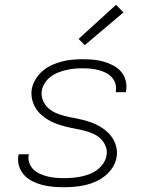

<svg xmlns="http://www.w3.org/2000/svg" viewBox="-20 -776 640 804"><path d="M248 8Q225 8 202 6Q179 4 157.5 -1.5Q136 -7 116 -17Q96 -27 81.5 -42.5Q67 -58 60 -79.5Q53 -101 57 -125Q58 -126 58 -127.5Q58 -129 58 -130H101Q101 -129 100.5 -128Q100 -127 100 -126Q97 -109 103 -93Q109 -77 120.5 -66Q132 -55 147.5 -48Q163 -41 179.5 -37Q196 -33 213.5 -31.5Q231 -30 248 -30Q266 -30 283.5 -31.5Q301 -33 318.5 -36.5Q336 -40 353.5 -46.5Q371 -53 386 -64Q401 -75 412 -91Q423 -107 426 -124Q430 -145 422.5 -163.5Q415 -182 401.5 -195Q388 -208 370 -216Q352 -224 332.5 -229Q313 -234 293.5 -237.5Q274 -241 254.5 -246Q235 -251 217 -257.5Q199 -264 182 -274Q165 -284 151 -297Q137 -310 127.5 -326.5Q118 -343 114 -362.5Q110 -382 113 -403Q117 -424 129 -444Q141 -464 158.5 -479Q176 -494 197 -503.5Q218 -513 239.5 -518.5Q261 -524 282.5 -526Q304 -528 325 -528Q348 -528 370.5 -526Q393 -524 414 -518Q435 -512 454 -502Q473 -492 486.5 -476.5Q500 -461 506 -439.5Q512 -418 508 -396Q508 -394 507.5 -392.5Q507 -391 507 -390H465Q465 -391 465 -392Q465 -393 465 -394Q468 -411 463 -426.5Q458 -442 447 -453.5Q436 -465 421.5 -472Q407 -479 391.5 -483Q376 -487 359 -488.5Q342 -490 325 -490Q308 -490 291.5 -488.5Q275 -487 258 -483Q241 -479 224 -472.5Q207 -466 192.5 -455Q178 -444 168 -428.5Q158 -413 155 -397Q152 -376 159 -357.5Q166 -339 180 -325.5Q194 -312 211.5 -304Q229 -296 248.5 -291Q268 -286 287.5 -282.5Q307 -279 326.5 -274Q346 -269 364 -262.5Q382 -256 399 -246Q416 -236 430 -223Q444 -210 453.5 -194Q463 -178 467.5 -158Q472 -138 468 -118Q465 -96 452 -75.5Q439 -55 420.5 -40Q402 -25 380.5 -15.5Q359 -6 337 -1Q315 4 292.5 6Q270 8 248 8ZM335 -587 309 -613 466 -756 497 -724Z"/></svg>

Font: Iosevka SS04 XLt Ex
Style: Italic
Weight: 200
Width: 7
Italic angle: -9°
Monospace: yes
Designer: Belleve Invis
Foundry: Belleve Invis
Version: Version 19.0.0; ttfautohint (v1.8.4)